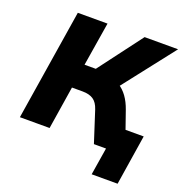

<svg xmlns="http://www.w3.org/2000/svg" viewBox="-152 -840 1097 1148"><g transform="rotate(20 396.5 -265.5)"><path d="M556 174 584 0H524L547 -145H771L721 174ZM36 0 148 -705H337L292 -427H378L347 -405L573 -705H786L522 -367L441 -419Q487 -410 520 -389.5Q553 -369 576.5 -336.5Q600 -304 616 -258L706 0H507L443 -198Q430 -238 404.5 -255.5Q379 -273 335 -273H268L225 0Z"/></g></svg>

Font: Nunito Sans 9pt Black
Style: Italic
Weight: 900
Italic angle: -9°
Version: Version 3.101;gftools[0.9.27]